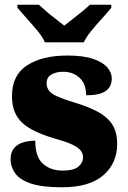

<svg xmlns="http://www.w3.org/2000/svg" viewBox="-20 -786 542 816"><path d="M243 10Q159 10 111.5 -6Q64 -22 44.5 -49.5Q25 -77 25 -109Q25 -138 39 -155.5Q53 -173 77 -180.5Q101 -188 130 -188Q130 -119 162.5 -90Q195 -61 246 -61Q294 -61 313.5 -78Q333 -95 333 -117Q333 -136 320 -149.5Q307 -163 280.5 -174.5Q254 -186 213 -197Q152 -215 111.5 -237.5Q71 -260 51 -293.5Q31 -327 31 -378Q31 -467 95.5 -508.5Q160 -550 266 -550Q335 -550 376.5 -535.5Q418 -521 436.5 -499Q455 -477 455 -453Q455 -417 429 -399Q403 -381 346 -381Q346 -430 318 -455.5Q290 -481 249 -481Q218 -481 198 -469Q178 -457 178 -432Q178 -414 188.5 -400.5Q199 -387 225 -375.5Q251 -364 297 -350Q351 -334 392 -313Q433 -292 455.5 -259.5Q478 -227 478 -174Q478 -92 419 -41Q360 10 243 10ZM171 -606Q161 -629 139 -655.5Q117 -682 93.5 -708Q70 -734 54 -753V-766H145Q156 -756 175.5 -739Q195 -722 216.5 -705.5Q238 -689 253 -677Q268 -689 289.5 -705.5Q311 -722 331.5 -739Q352 -756 362 -766H453V-753Q438 -734 414 -708Q390 -682 368.5 -655.5Q347 -629 336 -606Z"/></svg>

Font: Noto Serif Armenian Black
Style: Regular
Weight: 900
Version: Version 2.007